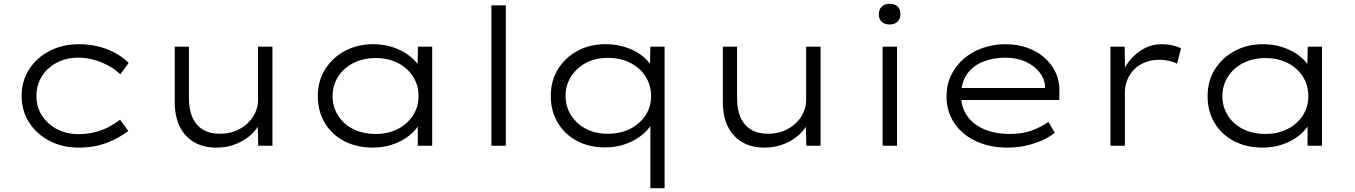

<svg xmlns="http://www.w3.org/2000/svg" viewBox="-20 -768 7143 1012"><path d="M395 10Q309 10 241 -25.5Q173 -61 133.5 -122.5Q94 -184 94 -262Q94 -341 133.5 -402.5Q173 -464 241 -499.5Q309 -535 396 -535Q476 -535 544.5 -508.5Q613 -482 658 -436L614 -376Q589 -401 554 -420.5Q519 -440 478 -452Q437 -464 393 -464Q329 -464 279 -437.5Q229 -411 200.5 -365.5Q172 -320 172 -262Q172 -203 202 -157.5Q232 -112 282 -86.5Q332 -61 392 -61Q441 -61 481.5 -71.5Q522 -82 554.5 -99.5Q587 -117 613 -137L656 -78Q608 -40 542 -15Q476 10 395 10Z M1121 10Q1052 10 1002.5 -19Q953 -48 927 -101.5Q901 -155 901 -230V-522H976V-251Q976 -190 994.5 -148.5Q1013 -107 1049.5 -85Q1086 -63 1140 -63Q1183 -63 1219 -77Q1255 -91 1282 -115.5Q1309 -140 1324.5 -172Q1340 -204 1340 -242V-522H1416V0H1341L1338 -119L1351 -125Q1339 -92 1306.5 -61Q1274 -30 1226 -10Q1178 10 1121 10Z M1946 10Q1859 10 1793 -25Q1727 -60 1691 -121.5Q1655 -183 1655 -261Q1655 -341 1693.5 -402.5Q1732 -464 1798 -499.5Q1864 -535 1948 -535Q2001 -535 2046.5 -520.5Q2092 -506 2126 -482.5Q2160 -459 2181 -431Q2202 -403 2206 -374L2180 -380L2183 -522H2258V0H2182V-141L2202 -150Q2198 -121 2175.5 -92Q2153 -63 2118.5 -40Q2084 -17 2039.5 -3.5Q1995 10 1946 10ZM1961 -62Q2026 -62 2076.5 -88Q2127 -114 2156.5 -159Q2186 -204 2186 -261Q2186 -319 2157 -364.5Q2128 -410 2077 -436Q2026 -462 1961 -462Q1894 -462 1843 -436Q1792 -410 1762.5 -364.5Q1733 -319 1733 -261Q1733 -205 1761.5 -159.5Q1790 -114 1841 -88Q1892 -62 1961 -62Z M2570 0V-740H2646V0Z M3408 224V-139L3425 -144Q3418 -113 3394.5 -86Q3371 -59 3337 -37.5Q3303 -16 3260 -3.5Q3217 9 3169 9Q3085 9 3020 -26Q2955 -61 2919 -122.5Q2883 -184 2883 -262Q2883 -342 2921 -403.5Q2959 -465 3024 -500Q3089 -535 3172 -535Q3222 -535 3266 -522.5Q3310 -510 3344 -488.5Q3378 -467 3400.5 -439Q3423 -411 3431 -379L3405 -384L3408 -522H3483V224ZM3183 -63Q3250 -63 3301.5 -89Q3353 -115 3382.5 -160Q3412 -205 3412 -262Q3411 -321 3382 -366Q3353 -411 3301.5 -437Q3250 -463 3184 -463Q3119 -463 3069.5 -437Q3020 -411 2990.5 -365.5Q2961 -320 2961 -263Q2961 -206 2990 -160.5Q3019 -115 3068.5 -89Q3118 -63 3183 -63Z M4010 10Q3941 10 3891.5 -19Q3842 -48 3816 -101.5Q3790 -155 3790 -230V-522H3865V-251Q3865 -190 3883.5 -148.5Q3902 -107 3938.5 -85Q3975 -63 4029 -63Q4072 -63 4108 -77Q4144 -91 4171 -115.5Q4198 -140 4213.5 -172Q4229 -204 4229 -242V-522H4305V0H4230L4227 -119L4240 -125Q4228 -92 4195.5 -61Q4163 -30 4115 -10Q4067 10 4010 10Z M4632 0V-522H4708V0ZM4669 -639Q4642 -639 4627 -653.5Q4612 -668 4612 -693Q4612 -718 4627.5 -733Q4643 -748 4669 -748Q4697 -748 4711.5 -733.5Q4726 -719 4726 -693Q4726 -669 4711 -654Q4696 -639 4669 -639Z M5289 10Q5196 10 5123 -24.5Q5050 -59 5009.5 -120Q4969 -181 4969 -259Q4969 -322 4993.5 -372Q5018 -422 5060 -458.5Q5102 -495 5159 -515Q5216 -535 5279 -535Q5341 -535 5394 -516.5Q5447 -498 5485.5 -464Q5524 -430 5545 -384Q5566 -338 5564 -282L5563 -241H5033L5022 -304H5506L5488 -293V-317Q5485 -355 5458 -388.5Q5431 -422 5385.5 -443Q5340 -464 5279 -464Q5214 -464 5161 -442.5Q5108 -421 5077 -377.5Q5046 -334 5046 -264Q5046 -203 5077.5 -157.5Q5109 -112 5167 -87Q5225 -62 5304 -62Q5367 -62 5415 -79Q5463 -96 5506 -125L5540 -68Q5512 -46 5473 -28.5Q5434 -11 5388.5 -0.5Q5343 10 5289 10Z M5833 0V-522H5908L5910 -366L5892 -371Q5907 -417 5938.5 -454Q5970 -491 6011.5 -513Q6053 -535 6102 -535Q6132 -535 6159 -529Q6186 -523 6205 -513L6184 -432Q6164 -443 6138.5 -448Q6113 -453 6092 -453Q6048 -453 6014 -439Q5980 -425 5956 -400Q5932 -375 5920.5 -344Q5909 -313 5909 -281V0Z M6636 10Q6549 10 6483 -25Q6417 -60 6381 -121.5Q6345 -183 6345 -261Q6345 -341 6383.5 -402.5Q6422 -464 6488 -499.5Q6554 -535 6638 -535Q6691 -535 6736.5 -520.5Q6782 -506 6816 -482.5Q6850 -459 6871 -431Q6892 -403 6896 -374L6870 -380L6873 -522H6948V0H6872V-141L6892 -150Q6888 -121 6865.5 -92Q6843 -63 6808.5 -40Q6774 -17 6729.5 -3.5Q6685 10 6636 10ZM6651 -62Q6716 -62 6766.5 -88Q6817 -114 6846.5 -159Q6876 -204 6876 -261Q6876 -319 6847 -364.5Q6818 -410 6767 -436Q6716 -462 6651 -462Q6584 -462 6533 -436Q6482 -410 6452.5 -364.5Q6423 -319 6423 -261Q6423 -205 6451.5 -159.5Q6480 -114 6531 -88Q6582 -62 6651 -62Z"/></svg>

Font: Lexend Mega Light
Style: Regular
Weight: 300
Version: Version 1.007